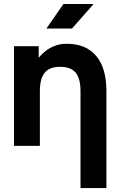

<svg xmlns="http://www.w3.org/2000/svg" viewBox="-20 -743 626 978"><path d="M390.1 214.8H522V-279.3Q522 -396.5 469.8 -458.3Q417.7 -520 319.8 -520Q286.4 -520 259.5 -509.6Q232.7 -499.3 212.4 -483.3Q192.1 -467.3 177.2 -449.2V-507.8H51.3V0H183.1V-279.3Q183.1 -319.6 193.2 -347Q203.4 -374.5 226.1 -388.7Q248.8 -402.8 286.6 -402.8Q324.5 -402.8 347.2 -388.7Q369.9 -374.5 380 -347Q390.1 -319.6 390.1 -279.3ZM346.7 -597.7H216.3L303.2 -722.7H457Z"/></svg>

Font: Giphurs
Style: Regular
Weight: 400
Version: Version 2.010